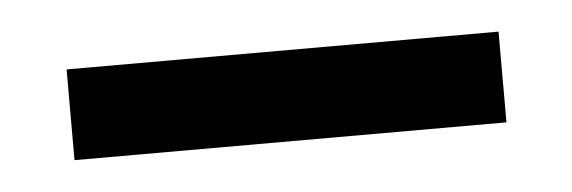

<svg xmlns="http://www.w3.org/2000/svg" viewBox="-24 -111 429 144"><g transform="rotate(-5 190.5 -39.0)"><path d="M28.3 -73.2H353.5V-4.9H28.3Z"/></g></svg>

Font: Scarab Serif
Style: Light
Weight: 300
Designer: John Roberts
Foundry: Scarab
Version: 1.0